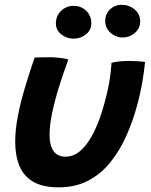

<svg xmlns="http://www.w3.org/2000/svg" viewBox="-20 -755 629 802"><path d="M445.5 -492.5Q457.5 -496.5 478.5 -498.5Q499.5 -500.5 519 -500.5Q535.5 -500.5 555 -499.2Q574.5 -498 586 -496Q581.5 -452.5 573.8 -408.2Q566 -364 554.5 -321Q535.5 -249.5 507.2 -186.5Q479 -123.5 439.5 -75.2Q400 -27 347 0.2Q294 27.5 225 27.5Q158.5 27.5 118.5 4Q78.5 -19.5 61 -62.5Q43.5 -105.5 43.5 -163Q43.5 -213 54.8 -271Q66 -329 84.8 -391Q103.5 -453 124.5 -514.5Q136.5 -515 155.2 -515.5Q174 -516 189 -516Q211 -515.5 232.2 -513Q253.5 -510.5 265.5 -506.5Q246 -454.5 228 -397Q210 -339.5 198.5 -286.2Q187 -233 187 -192Q187 -147 203.8 -123.8Q220.5 -100.5 254 -100.5Q290 -100.5 320 -128.8Q350 -157 374 -206.8Q398 -256.5 415.5 -321Q428 -365 435.8 -408Q443.5 -451 445.5 -492.5ZM287.5 -593.5Q259 -593.5 236.2 -611.2Q213.5 -629 213.5 -657.5Q213.5 -688.5 235.2 -709.5Q257 -730.5 287 -730.5Q319.5 -730.5 340.5 -709.5Q361.5 -688.5 361.5 -658Q361.5 -630 339.5 -611.8Q317.5 -593.5 287.5 -593.5ZM493 -598.5Q463.5 -598.5 441.5 -618.2Q419.5 -638 419.5 -667.5Q419.5 -696.5 439.5 -715.8Q459.5 -735 487.5 -735Q519.5 -735 542.5 -715.5Q565.5 -696 565.5 -665.5Q565.5 -645.5 555 -630.5Q544.5 -615.5 528 -607Q511.5 -598.5 493 -598.5Z"/></svg>

Font: Grandstander Thin SemiBold
Style: Italic
Weight: 600
Italic angle: -15°
Version: Version 1.200